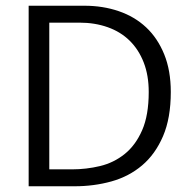

<svg xmlns="http://www.w3.org/2000/svg" viewBox="-20 -650 662 670"><path d="M275 -630Q339 -630 394.5 -611Q450 -592 490 -554.5Q530 -517 553 -460.5Q576 -404 576 -329Q576 -238 549 -175Q522 -112 476 -73Q430 -34 369 -17Q308 0 240 0H80V-630ZM152 -59H231Q281 -59 329 -70.5Q377 -82 415 -112.5Q453 -143 476 -195.5Q499 -248 499 -329Q499 -387 481.5 -432Q464 -477 432.5 -508Q401 -539 356 -555Q311 -571 257 -571H152Z"/></svg>

Font: Mukta Malar Light
Style: Regular
Weight: 300
Designer: Aadarsh Rajan, Girish Dalvi, Yashodeep Gholap
Foundry: Ek Type
Version: Version 2.538;PS 1.000;hotconv 16.6.51;makeotf.lib2.5.65220;